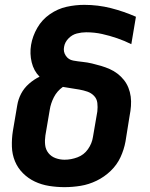

<svg xmlns="http://www.w3.org/2000/svg" viewBox="-20 -763 616 791"><path d="M246 8Q279 8 312.5 2.5Q346 -3 378 -18.5Q410 -34 436 -59Q462 -84 476.5 -115.5Q491 -147 497 -180L514 -286Q518 -306 519.5 -326Q521 -346 518.5 -365Q516 -384 509 -401.5Q502 -419 490.5 -433.5Q479 -448 464 -459.5Q449 -471 432 -478.5Q415 -486 396.5 -491.5Q378 -497 359 -501.5Q340 -506 320.5 -508Q301 -510 281.5 -513.5Q262 -517 251 -533.5Q240 -550 244 -570Q247 -589 262 -604.5Q277 -620 296.5 -625Q316 -630 335 -630Q369 -630 400.5 -623Q432 -616 462.5 -605.5Q493 -595 521 -581L540 -694Q490 -716 437 -729.5Q384 -743 327 -743Q291 -743 254.5 -735Q218 -727 185.5 -704.5Q153 -682 133.5 -648Q114 -614 108 -578Q102 -542 110.5 -506.5Q119 -471 143 -447Q120 -436 99.5 -418Q79 -400 67 -377Q55 -354 51 -329L33 -223Q28 -191 29 -159Q30 -127 41.5 -99Q53 -71 74.5 -49.5Q96 -28 123.5 -15Q151 -2 182.5 3Q214 8 246 8ZM246 -105Q227 -105 209 -111.5Q191 -118 179.5 -132.5Q168 -147 166 -166Q164 -185 167 -205L185 -311Q189 -337 202 -362.5Q215 -388 239 -405Q256 -402 273 -399.5Q290 -397 307 -394Q324 -391 340 -385.5Q356 -380 367.5 -368Q379 -356 381 -339Q383 -322 381 -304L363 -199Q359 -172 342.5 -148.5Q326 -125 299.5 -115Q273 -105 246 -105Z"/></svg>

Font: Iosevka Sparkle Extrabold
Style: Italic
Weight: 800
Italic angle: -9°
Designer: Belleve Invis
Foundry: Belleve Invis
Version: Version 4.5.0; ttfautohint (v1.8.3)